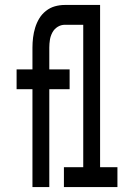

<svg xmlns="http://www.w3.org/2000/svg" viewBox="-20 -755 540 775"><path d="M111 0V-395H47V-475H111V-563Q111 -583 113.5 -603.5Q116 -624 122 -643.5Q128 -663 138.5 -680.5Q149 -698 165.5 -711Q182 -724 201.5 -729.5Q221 -735 242 -735H315V-655H242Q226 -655 212.5 -646.5Q199 -638 191.5 -624Q184 -610 181.5 -594.5Q179 -579 179 -563V-475H261V-395H179V0ZM238 0V-80H316V-655H247V-735H384V-80H454V0Z"/></svg>

Font: Iosevka Fixed Medium
Style: Regular
Weight: 500
Monospace: yes
Designer: Belleve Invis
Foundry: Belleve Invis
Version: Version 32.3.0